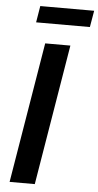

<svg xmlns="http://www.w3.org/2000/svg" viewBox="-61 -954 507 990"><g transform="rotate(5 192.5 -458.5)"><path d="M278.8 -727.5 158.2 0H27.8L148.4 -727.5ZM385.3 -917 370.6 -831.5H92.3L106.4 -917Z"/></g></svg>

Font: Inter SemiBold
Style: Italic
Weight: 600
Italic angle: -9.3988°
Designer: Rasmus Andersson
Foundry: rsms
Version: Version 4.001;git-66647c0bb